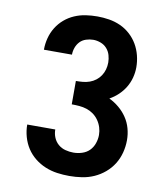

<svg xmlns="http://www.w3.org/2000/svg" viewBox="-84 -813 768 890"><g transform="rotate(10 300.0 -367.5)"><path d="M302 8Q273 8 244.5 4Q216 0 189 -11Q162 -22 139 -40.5Q116 -59 100.5 -83Q85 -107 77 -135.5Q69 -164 69 -193H201Q201 -173 208.5 -155Q216 -137 230.5 -124.5Q245 -112 264 -107Q283 -102 302 -102Q323 -102 343 -108.5Q363 -115 377 -129Q391 -143 398 -163Q405 -183 405 -203Q405 -221 399.5 -238.5Q394 -256 383.5 -271Q373 -286 358.5 -296.5Q344 -307 327 -312.5Q310 -318 292 -319.5Q274 -321 256 -321V-431Q272 -431 288.5 -432.5Q305 -434 320.5 -439.5Q336 -445 349 -455Q362 -465 371 -478.5Q380 -492 384.5 -508Q389 -524 389 -541Q389 -558 384 -575.5Q379 -593 367 -606.5Q355 -620 337.5 -626.5Q320 -633 303 -633Q286 -633 269 -627.5Q252 -622 240.5 -610Q229 -598 223 -581.5Q217 -565 217 -548Q217 -548 217 -548Q217 -548 217 -548H85Q85 -548 85 -548.5Q85 -549 85 -549Q85 -576 92 -603Q99 -630 113.5 -653.5Q128 -677 149 -695Q170 -713 195.5 -724Q221 -735 248 -739Q275 -743 303 -743Q330 -743 358 -738.5Q386 -734 411.5 -722.5Q437 -711 458 -692Q479 -673 493 -649Q507 -625 514 -597.5Q521 -570 521 -542Q521 -517 514.5 -492.5Q508 -468 495 -446.5Q482 -425 463.5 -407.5Q445 -390 423 -378Q448 -366 469.5 -348Q491 -330 506.5 -307Q522 -284 529.5 -257Q537 -230 537 -202Q537 -172 529.5 -143Q522 -114 506.5 -89Q491 -64 468 -44.5Q445 -25 418 -13Q391 -1 361.5 3.5Q332 8 302 8Z"/></g></svg>

Font: Iosevka Custom XBdEx
Style: Regular
Weight: 800
Width: 7
Monospace: yes
Designer: Belleve Invis
Foundry: Belleve Invis
Version: Version 11.2.4; ttfautohint (v1.8.4)